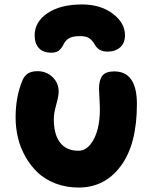

<svg xmlns="http://www.w3.org/2000/svg" viewBox="-20 -800 695 871"><path d="M353 -779.8Q435.1 -779.8 491 -738.3Q546.9 -696.8 546.9 -640.1Q546.9 -604.5 524.9 -585.2Q502.9 -565.9 467.8 -565.9Q426.8 -565.9 409.2 -599.1Q398.9 -617.2 384.8 -626.7Q370.6 -636.2 341.8 -636.2Q310.1 -636.2 293.7 -626.7Q277.3 -617.2 269 -600.1Q259.3 -580.6 247.3 -570.8Q235.4 -561 212.9 -561Q175.8 -561 156.5 -581.8Q137.2 -602.5 137.2 -640.1Q137.2 -700.7 195.3 -740.2Q253.4 -779.8 353 -779.8ZM336.9 50.8Q280.3 50.8 232.4 32.5Q184.6 14.2 151.6 -16.8Q118.7 -47.9 95.5 -88.9Q72.3 -129.9 61.5 -175Q50.8 -220.2 50.8 -267.1Q50.8 -358.9 80.1 -431.2Q88.9 -454.1 105.2 -465.6Q121.6 -477.1 149.9 -477.1Q190.4 -477.1 218.3 -450.4Q246.1 -423.8 246.1 -383.8Q246.1 -365.2 235.1 -325.2Q224.1 -285.2 224.1 -259.8Q224.1 -189.9 252.7 -153.1Q281.2 -116.2 335.9 -116.2Q366.7 -116.2 389.4 -144Q412.1 -171.9 422.6 -212.9Q433.1 -253.9 433.1 -300.8Q433.1 -321.8 431.2 -352.3Q429.2 -382.8 429.2 -397.9Q429.2 -437 444.3 -456.5Q459.5 -476.1 498 -476.1Q601.1 -476.1 601.1 -328.1Q601.1 -145.5 528.3 -47.4Q455.6 50.8 336.9 50.8Z"/></svg>

Font: Shantell Sans Bouncy
Style: Regular
Weight: 800
Designer: Stephen Nixon, Anya Danilova, Shantell Martin
Foundry: Arrow Type
Version: Version 1.006;[9816181b4]